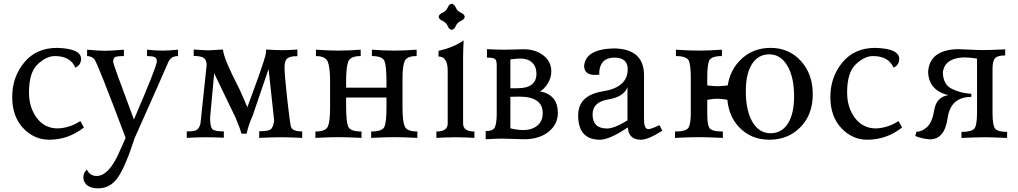

<svg xmlns="http://www.w3.org/2000/svg" viewBox="-20 -739 5454 1029"><path d="M243.7 9.8Q163.1 9.8 104.2 -52.5Q45.4 -114.7 45.4 -219.2Q45.4 -326.2 109.9 -404.3Q174.3 -482.4 285.6 -482.4Q411.6 -479 414.6 -425.3Q414.6 -390.1 383.8 -376.5Q357.4 -438.5 273.9 -438.5Q228 -438.5 181.6 -394.3Q135.3 -350.1 135.3 -243.7Q135.3 -163.1 177.2 -106.9Q219.2 -50.8 289.6 -50.8Q354.5 -53.2 410.6 -90.3L429.7 -55.7Q346.2 9.8 243.7 9.8Z M505.4 270.5Q433.1 269 426.3 213.9Q427.2 184.6 445.8 169.9Q461.4 203.6 497.6 204.1Q565.9 204.1 624.5 64.5L653.3 0Q500.5 -407.2 484.9 -422.9Q469.2 -438.5 446.8 -438.5V-472.7Q513.2 -466.8 542.5 -466.8Q570.8 -466.8 644 -472.7V-438.5Q606 -438.5 596.2 -432.6Q586.4 -426.8 586.4 -408.2Q586.4 -394.5 697.8 -98.6Q820.8 -384.8 820.8 -410.2Q820.8 -427.7 808.6 -433.1Q796.4 -438.5 768.1 -438.5V-472.7Q812 -467.8 852.1 -467.8Q884.3 -467.8 934.1 -472.7V-438.5Q897.9 -438.5 883.3 -409.2Q855 -342.8 701.7 1Q651.9 154.8 611.3 212.6Q570.8 270.5 505.4 270.5Z M1599.6 0Q1530.8 -3.4 1488.8 -3.4Q1433.6 -3.4 1369.1 0V-35.6Q1419.4 -35.6 1432.1 -46.9Q1444.8 -58.1 1449.2 -93.3L1419.4 -369.1L1334 -118.7Q1311 -68.4 1301.8 -22.5H1273.9Q1268.6 -46.4 1242.2 -108.9L1127.9 -346.2L1106 -107.9Q1106 -62.5 1116.9 -48.6Q1127.9 -34.7 1179.7 -34.7V-1Q1118.2 -3.4 1077.6 -3.4Q1041.5 -3.4 981 0V-34.7Q1017.1 -34.7 1031.5 -41Q1045.9 -47.4 1054.2 -75.2L1087.4 -389.6Q1087.4 -418.5 1072 -428.7Q1056.6 -439 1018.1 -439V-473.6Q1079.1 -469.2 1099.1 -469.2Q1110.8 -469.2 1175.3 -473.6Q1175.3 -432.1 1264.2 -259.3Q1291.5 -198.7 1305.7 -164.1L1365.7 -328.6Q1400.4 -426.8 1405.3 -454.6L1406.2 -468.3L1405.8 -473.6Q1456.1 -470.2 1496.1 -470.2Q1526.9 -470.2 1573.7 -473.6V-438Q1532.7 -438 1518.8 -425.3Q1504.9 -412.6 1504.9 -377.4Q1504.9 -339.8 1519 -211.7Q1533.2 -83.5 1538.6 -62.5Q1543.9 -34.7 1599.6 -34.7Z M2216.8 0Q2140.1 -3.9 2094.2 -3.9Q2041.5 -3.9 1969.2 0V-34.2Q2028.8 -34.2 2040 -59.3Q2051.3 -84.5 2051.3 -161.6V-216.3H1835V-170.9Q1835 -88.4 1845.7 -61.3Q1856.4 -34.2 1917.5 -34.2V0Q1845.2 -3.9 1792.5 -3.9Q1746.1 -3.9 1670.4 0V-34.2Q1726.1 -34.2 1737.5 -61.8Q1749 -89.4 1749 -162.1V-307.6Q1749 -373.5 1737.5 -406Q1726.1 -438.5 1673.3 -438.5V-472.7Q1741.2 -467.8 1792.5 -467.8Q1849.6 -467.8 1913.1 -472.7V-438.5Q1856 -438.5 1845.5 -406.7Q1835 -375 1835 -306.6V-269H2051.3V-297.9Q2051.3 -383.3 2041 -410.9Q2030.8 -438.5 1973.1 -438.5V-472.7Q2035.6 -467.8 2094.2 -467.8Q2145 -467.8 2212.9 -472.7V-438.5Q2161.1 -438.5 2149.2 -412.4Q2137.2 -386.2 2137.2 -315.9V-162.1Q2137.2 -89.4 2149.2 -61.8Q2161.1 -34.2 2216.8 -34.2Z M2400.9 -579.1Q2387.2 -580.6 2379.2 -599.9Q2371.1 -619.1 2351.8 -627.2Q2332.5 -635.3 2331.1 -648.9Q2332.5 -662.6 2351.8 -670.9Q2371.1 -679.2 2379.2 -698.2Q2387.2 -717.3 2400.9 -718.8Q2414.6 -717.3 2422.9 -698.2Q2431.2 -679.2 2450.2 -670.9Q2469.2 -662.6 2470.7 -648.9Q2469.2 -635.3 2450.2 -627.2Q2431.2 -619.1 2422.9 -599.9Q2414.6 -580.6 2400.9 -579.1ZM2522.5 0Q2481.4 -2.9 2421.9 -3.4Q2362.3 -2.9 2318.8 0V-34.2Q2379.4 -34.2 2379.4 -77.1V-360.4Q2379.4 -436 2330.1 -436V-466.3Q2411.1 -484.9 2464.8 -522.5Q2461.9 -463.4 2461.9 -431.6V-77.1Q2461.9 -34.2 2522.5 -34.2Z M2788.6 7.3Q2773.4 7.3 2733.6 5.6Q2693.8 3.9 2667.5 3.9Q2643.6 3.9 2583 7.3V-36.6Q2622.1 -36.6 2631.6 -55.7Q2641.1 -74.7 2642.1 -122.6V-388.7Q2642.1 -414.1 2633.8 -422.1Q2625.5 -430.2 2589.8 -430.2V-475.6Q2642.6 -472.7 2683.1 -472.7Q2706.5 -472.7 2740.5 -473.9Q2774.4 -475.1 2785.2 -475.1Q2849.6 -475.1 2892.1 -442.1Q2934.6 -409.2 2934.6 -356.4Q2934.6 -319.8 2913.8 -288.6Q2893.1 -257.3 2873.5 -249.5Q2969.7 -231 2969.7 -134.3Q2969.7 -72.3 2919.7 -32.5Q2869.6 7.3 2788.6 7.3ZM2785.2 -42Q2830.6 -42 2859.6 -65.7Q2888.7 -89.4 2888.7 -132.8Q2888.7 -221.2 2762.2 -221.2L2715.3 -220.2V-51.3Q2753.4 -42 2785.2 -42ZM2752.9 -266.1Q2855 -266.1 2855 -343.8Q2855 -381.8 2832 -403.6Q2809.1 -425.3 2766.6 -425.3Q2752 -425.3 2715.3 -420.4V-266.1Z M3233.4 -50.3Q3272.5 -50.3 3342.8 -93.8V-271.5Q3322.3 -219.2 3239 -205.8Q3155.8 -192.4 3155.8 -125.5Q3156.2 -50.3 3233.4 -50.3ZM3415 9.8Q3349.1 9.8 3344.7 -56.2Q3247.1 9.8 3195.3 9.8Q3078.6 9.8 3078.6 -120.6Q3078.6 -228.5 3211.2 -249.5Q3343.8 -270.5 3344.2 -367.7Q3344.2 -430.2 3272.5 -430.2Q3197.3 -430.2 3191.4 -352.5Q3191.4 -343.3 3192.4 -339.4Q3179.7 -337.4 3169.9 -337.4Q3111.8 -337.4 3110.4 -384.8Q3117.2 -474.6 3265.6 -479.5Q3431.6 -479.5 3431.6 -335.4V-98.6Q3431.6 -46.9 3455.1 -46.9Q3470.7 -47.4 3514.6 -68.4L3529.3 -38.6Q3454.1 9.8 3415 9.8Z M3854 0Q3773.4 -3.9 3726.6 -3.9Q3671.9 -3.9 3597.7 0V-34.2Q3660.2 -34.2 3671.1 -56.9Q3682.1 -79.6 3682.1 -129.9V-327.6Q3682.1 -379.4 3673.6 -408.9Q3665 -438.5 3602.5 -438.5V-472.7Q3667 -467.8 3726.6 -467.8Q3778.8 -467.8 3849.1 -472.7V-438.5Q3787.6 -438.5 3779.1 -410.4Q3770.5 -382.3 3770.5 -328.6V-127Q3770.5 -75.7 3780.8 -54.9Q3791 -34.2 3854 -34.2ZM4109.9 -24.9Q4169.4 -24.9 4202.6 -76.9Q4235.8 -128.9 4235.8 -221.7Q4235.8 -326.2 4199.7 -387Q4163.6 -447.8 4103 -447.8Q4043.5 -447.8 4010.3 -396Q3977.1 -344.2 3977.1 -251Q3977.1 -146 4012.7 -85.4Q4048.3 -24.9 4109.9 -24.9ZM4103 9.8Q4004.9 9.8 3940.9 -57.6Q3877 -125 3877 -234.4Q3877 -342.8 3943.1 -412.6Q4009.3 -482.4 4109.9 -482.4Q4208 -482.4 4272 -412.6Q4335.9 -342.8 4335.9 -233.4Q4335.9 -125 4270 -57.6Q4204.1 9.8 4103 9.8ZM3927.2 -136.2Q3927.2 -188 3901.6 -197.8Q3876 -207.5 3824.7 -210Q3774.4 -207.5 3748.8 -197.8Q3723.1 -188 3723.1 -136.2L3686 -137.2Q3690.4 -209 3690.4 -232.9Q3690.4 -271.5 3682.6 -334L3719.2 -336.9Q3720.7 -297.4 3745.8 -287.8Q3771 -278.3 3824.7 -276.9Q3879.4 -278.3 3904.5 -287.8Q3929.7 -297.4 3931.2 -336.9L3967.8 -334Q3960 -271.5 3960 -232.9Q3960 -209 3964.4 -137.2Z M4628.4 9.8Q4547.9 9.8 4489 -52.5Q4430.2 -114.7 4430.2 -219.2Q4430.2 -326.2 4494.6 -404.3Q4559.1 -482.4 4670.4 -482.4Q4796.4 -479 4799.3 -425.3Q4799.3 -390.1 4768.6 -376.5Q4742.2 -438.5 4658.7 -438.5Q4612.8 -438.5 4566.4 -394.3Q4520 -350.1 4520 -243.7Q4520 -163.1 4562 -106.9Q4604 -50.8 4674.3 -50.8Q4739.3 -53.2 4795.4 -90.3L4814.5 -55.7Q4731 9.8 4628.4 9.8Z M4963.9 7.8Q4917 3.9 4885.3 -10.3L4891.6 -32.7Q4919.9 -32.7 4948 -57.6Q4976.1 -82.5 4987.3 -150.6Q4998.5 -218.8 5062 -229Q4957.5 -254.9 4954.1 -353.5Q4960.9 -470.7 5111.8 -475.6Q5127 -475.6 5173.3 -473.1Q5219.7 -470.7 5251 -470.7Q5288.6 -470.7 5367.2 -474.6V-441.9Q5325.2 -441.9 5312.3 -426.5Q5299.3 -411.1 5299.3 -371.1V-133.3Q5299.3 -66.4 5313.7 -49.3Q5328.1 -32.2 5377.4 -32.2V0.5Q5297.4 -3.4 5263.2 -3.4Q5207 -3.4 5132.8 0.5V-32.2Q5187.5 -32.2 5201.9 -49.8Q5216.3 -67.4 5216.3 -137.2V-424.8Q5179.2 -431.2 5141.1 -431.2Q5043.9 -425.8 5033.2 -353.5Q5033.2 -287.6 5079.8 -263.7Q5126.5 -239.7 5186 -236.3L5185.5 -219.7Q5074.7 -219.7 5058.6 -106Q5042.5 7.8 4963.9 7.8Z"/></svg>

Font: Almanac
Style: Regular
Weight: 400
Designer: Eden's Almanac
Version: Version 3.501;March 28, 2021;FontCreator 13.0.0.2683 64-bit